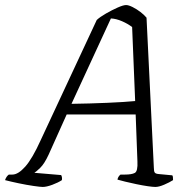

<svg xmlns="http://www.w3.org/2000/svg" viewBox="-52 -740 759 760"><path d="M117 0Q108 0 80.5 -4Q53 -8 22 -14.5Q-9 -21 -32 -27Q-27 -42 -17 -49H-3Q20 -49 48 -80.5Q76 -112 109 -185L331 -661Q344 -673 367.5 -686.5Q391 -700 413.5 -710Q436 -720 447 -720Q457 -720 473 -712Q489 -704 504 -692.5Q519 -681 528 -670L557 -76Q557 -62 560.5 -57Q564 -52 577 -51L630 -46Q632 -44 632.5 -38Q633 -32 633 -27Q619 -18 598 -9Q577 0 563 0Q553 0 532.5 -3Q512 -6 488 -11Q464 -16 443.5 -21Q423 -26 413 -29Q415 -41 425 -49H443Q469 -49 481.5 -55.5Q494 -62 492 -101L485 -287H212L141 -129Q124 -92 107.5 -76Q91 -60 84 -56L190 -47Q192 -44 193 -39Q194 -34 193 -27Q178 -17 155 -8.5Q132 0 117 0ZM231 -329Q303 -330 372.5 -333Q442 -336 483 -340L471 -633Q454 -646 431 -656Q408 -666 387 -667Z"/></svg>

Font: Texturina 72pt 72pt ExtraLight
Style: Italic
Weight: 200
Italic angle: -11°
Designer: Guillermo Torres Carreño
Foundry: Omnibus-Type
Version: Version 1.002; ttfautohint (v1.8.3)